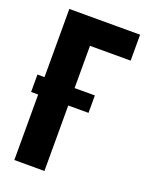

<svg xmlns="http://www.w3.org/2000/svg" viewBox="-136 -780 650 849"><g transform="rotate(20 189.0 -355.5)"><path d="M40 -390.1H6.8V-308.1H40V0H181.6V-308.1H276.9V-390.1H40V-308.1H181.6V-588.9H373V-710.9H40Z"/></g></svg>

Font: Roboto Flex Super Cond Bold
Style: Regular
Weight: 700
Width: 3
Designer: Berlow after Robertson
Foundry: Google
Version: Version 3.000